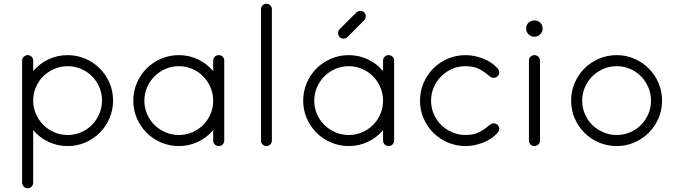

<svg xmlns="http://www.w3.org/2000/svg" viewBox="-20 -779 3605 1024"><path d="M583 -243Q583 -193 564 -148.5Q545 -104 512 -71Q479 -38 435 -19Q391 0 341 0Q287 0 239.5 -22Q192 -44 157 -85V195Q157 207 148.5 216Q140 225 128 225Q115 225 106.5 216Q98 207 98 195V-456Q98 -468 107 -476.5Q116 -485 128 -485Q140 -485 148.5 -476.5Q157 -468 157 -456V-400Q192 -441 239.5 -463Q287 -485 341 -485Q391 -485 435 -466Q479 -447 512 -414Q545 -381 564 -337Q583 -293 583 -243ZM524 -243Q524 -281 509.5 -314.5Q495 -348 470.5 -372.5Q446 -397 412.5 -411.5Q379 -426 341 -426Q303 -426 269.5 -411.5Q236 -397 211 -372.5Q186 -348 171.5 -314.5Q157 -281 157 -243Q157 -205 171.5 -171.5Q186 -138 211 -113Q236 -88 269.5 -73.5Q303 -59 341 -59Q379 -59 412.5 -73.5Q446 -88 470.5 -113Q495 -138 509.5 -171.5Q524 -205 524 -243Z M1176 -29Q1176 -17 1167.5 -8.5Q1159 0 1147 0Q1134 0 1125.5 -8.5Q1117 -17 1117 -29V-85Q1082 -44 1034.5 -22Q987 0 934 0Q884 0 839.5 -19Q795 -38 762 -71Q729 -104 710 -148Q691 -192 691 -242Q691 -292 710 -336.5Q729 -381 762 -414Q795 -447 839.5 -466Q884 -485 934 -485Q987 -485 1034.5 -463Q1082 -441 1117 -400V-456Q1117 -468 1125.5 -476.5Q1134 -485 1147 -485Q1159 -485 1167.5 -476.5Q1176 -468 1176 -456ZM1117 -242Q1117 -280 1102.5 -313.5Q1088 -347 1063.5 -372Q1039 -397 1005.5 -411.5Q972 -426 934 -426Q896 -426 862.5 -411.5Q829 -397 804 -372Q779 -347 764.5 -313.5Q750 -280 750 -242Q750 -204 764.5 -170.5Q779 -137 804 -112.5Q829 -88 862.5 -73.5Q896 -59 934 -59Q972 -59 1005.5 -73.5Q1039 -88 1063.5 -112.5Q1088 -137 1102.5 -170.5Q1117 -204 1117 -242Z M1430 -29Q1430 -17 1421.5 -8.5Q1413 0 1401 0Q1389 0 1380.5 -8.5Q1372 -17 1372 -29V-730Q1372 -742 1380.5 -750.5Q1389 -759 1401 -759Q1413 -759 1421.5 -750.5Q1430 -742 1430 -730Z M2082 -29Q2082 -17 2073.5 -8.5Q2065 0 2053 0Q2040 0 2031.5 -8.5Q2023 -17 2023 -29V-85Q1988 -44 1940.5 -22Q1893 0 1840 0Q1790 0 1745.5 -19Q1701 -38 1668 -71Q1635 -104 1616 -148Q1597 -192 1597 -242Q1597 -292 1616 -336.5Q1635 -381 1668 -414Q1701 -447 1745.5 -466Q1790 -485 1840 -485Q1893 -485 1940.5 -463Q1988 -441 2023 -400V-456Q2023 -468 2031.5 -476.5Q2040 -485 2053 -485Q2065 -485 2073.5 -476.5Q2082 -468 2082 -456ZM2023 -242Q2023 -280 2008.5 -313.5Q1994 -347 1969.5 -372Q1945 -397 1911.5 -411.5Q1878 -426 1840 -426Q1802 -426 1768.5 -411.5Q1735 -397 1710 -372Q1685 -347 1670.5 -313.5Q1656 -280 1656 -242Q1656 -204 1670.5 -170.5Q1685 -137 1710 -112.5Q1735 -88 1768.5 -73.5Q1802 -59 1840 -59Q1878 -59 1911.5 -73.5Q1945 -88 1969.5 -112.5Q1994 -137 2008.5 -170.5Q2023 -204 2023 -242ZM1783 -602Q1783 -590 1791.5 -581.5Q1800 -573 1812 -573Q1823 -573 1833 -581L1922 -671Q1931 -680 1931 -692Q1931 -704 1922.5 -712.5Q1914 -721 1902 -721Q1891 -721 1881 -713L1791 -623Q1783 -613 1783 -602Z M2643 -393Q2643 -381 2634 -372.5Q2625 -364 2613 -364Q2606 -364 2601.5 -366Q2597 -368 2592 -372Q2562 -398 2533 -412Q2504 -426 2463 -426Q2425 -426 2391.5 -411.5Q2358 -397 2333 -372Q2308 -347 2293.5 -313.5Q2279 -280 2279 -242Q2279 -204 2293.5 -170.5Q2308 -137 2333 -112.5Q2358 -88 2391.5 -73.5Q2425 -59 2463 -59Q2504 -59 2533 -73Q2562 -87 2592 -113Q2597 -117 2601.5 -119Q2606 -121 2613 -121Q2625 -121 2634 -112.5Q2643 -104 2643 -92Q2643 -85 2640.5 -80.5Q2638 -76 2634 -71Q2603 -36 2555.5 -18Q2508 0 2463 0Q2413 0 2368.5 -19Q2324 -38 2291 -71Q2258 -104 2239 -148Q2220 -192 2220 -242Q2220 -292 2239 -336.5Q2258 -381 2291 -414Q2324 -447 2368.5 -466Q2413 -485 2463 -485Q2508 -485 2555.5 -467Q2603 -449 2634 -414Q2643 -403 2643 -393Z M2874 -627Q2874 -609 2861 -596Q2848 -583 2830 -583Q2812 -583 2799 -596Q2786 -609 2786 -627Q2786 -646 2799 -658Q2812 -670 2830 -670Q2849 -670 2861.5 -658Q2874 -646 2874 -627ZM2860 -29Q2860 -17 2851 -8.5Q2842 0 2830 0Q2818 0 2809.5 -8.5Q2801 -17 2801 -29V-456Q2801 -468 2809.5 -476.5Q2818 -485 2830 -485Q2842 -485 2851 -476.5Q2860 -468 2860 -456Z M3026 -242Q3026 -292 3045 -336.5Q3064 -381 3097 -414Q3130 -447 3174.5 -466Q3219 -485 3269 -485Q3319 -485 3363 -466Q3407 -447 3440 -414Q3473 -381 3492 -336.5Q3511 -292 3511 -242Q3511 -192 3492 -148Q3473 -104 3440 -71Q3407 -38 3363 -19Q3319 0 3269 0Q3219 0 3174.5 -19Q3130 -38 3097 -71Q3064 -104 3045 -148Q3026 -192 3026 -242ZM3085 -242Q3085 -204 3099.5 -170.5Q3114 -137 3139 -112.5Q3164 -88 3197.5 -73.5Q3231 -59 3269 -59Q3307 -59 3340.5 -73.5Q3374 -88 3398.5 -112.5Q3423 -137 3437.5 -170.5Q3452 -204 3452 -242Q3452 -280 3437.5 -313.5Q3423 -347 3398.5 -372Q3374 -397 3340.5 -411.5Q3307 -426 3269 -426Q3231 -426 3197.5 -411.5Q3164 -397 3139 -372Q3114 -347 3099.5 -313.5Q3085 -280 3085 -242Z"/></svg>

Font: Hanken Light
Style: Light
Weight: 300
Designer: Alfredo Marco Pradil
Foundry: Hanken Design Co.
Version: Version 2.06 2014